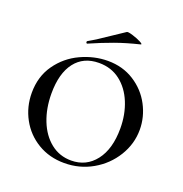

<svg xmlns="http://www.w3.org/2000/svg" viewBox="-118 -734 810 851"><g transform="rotate(20 287.0 -309.0)"><path d="M34 -232Q34 -309 74 -365.5Q114 -422 176.5 -451Q239 -480 304 -480Q374 -480 428 -445.5Q482 -411 511 -356Q540 -301 540 -241Q540 -174 504 -115.5Q468 -57 407.5 -22.5Q347 12 275 12Q205 12 150 -21Q95 -54 64.5 -110Q34 -166 34 -232ZM457 -217Q457 -283 434.5 -338Q412 -393 370 -425.5Q328 -458 270 -458Q197 -458 157 -406Q117 -354 117 -259Q117 -189 139.5 -132Q162 -75 203.5 -42Q245 -9 300 -9Q371 -9 414 -64.5Q457 -120 457 -217ZM190 -520Q186 -520 185 -524.5Q184 -529 187 -531Q223 -551 290 -597Q322 -619 338 -629Q343 -632 366 -625Q389 -618 406 -609Q423 -600 414 -598Q352 -583 300.5 -564.5Q249 -546 192 -521Z"/></g></svg>

Font: Cormorant Unicase Medium
Style: Regular
Weight: 500
Designer: Christian Thalmann (Catharsis Fonts)
Foundry: Catharsis Fonts
Version: Version 4.000